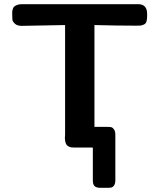

<svg xmlns="http://www.w3.org/2000/svg" viewBox="-20 -714 773 929"><path d="M39.1 -643.1Q39.1 -651.9 39.1 -656Q39.1 -660.2 41.5 -669.2Q43.9 -678.2 48.6 -682.1Q53.2 -686 62.5 -689.9Q71.8 -693.8 85.9 -693.8H648.9Q691.9 -693.8 691.9 -646V-636.2Q691.9 -619.1 688.5 -609.1Q685.1 -599.1 675.5 -595Q666 -590.8 659.4 -590.3Q652.8 -589.8 638.2 -589.8Q545.4 -589.8 437 -592.8V-100.1H497.1Q511.2 -100.1 518.1 -98.6Q524.9 -97.2 531.5 -88.1Q538.1 -79.1 538.1 -62V157.2Q538.1 174.3 532 183.1Q525.9 191.9 518.6 193.4Q511.2 194.8 498 194.8H465.8Q446.8 194.8 438 187Q429.2 179.2 429.2 158.2V0H342.8Q331.5 0 324.7 -1Q317.9 -2 309.8 -6.6Q301.8 -11.2 297.9 -21.7Q293.9 -32.2 293.9 -47.9Q293.9 -49.8 294.4 -54.4Q294.9 -59.1 294.9 -61V-592.8Q99.1 -588.9 85 -588.9Q63 -588.9 52 -599.4Q41 -609.9 40 -618.4Q39.1 -627 39.1 -643.1Z"/></svg>

Font: CMU Sans Serif
Style: Bold
Weight: 700
Version: Version 0.7.0